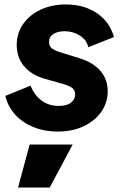

<svg xmlns="http://www.w3.org/2000/svg" viewBox="-20 -578 552 861"><path d="M239 12Q180 12 130.5 -8Q81 -28 48 -64Q15 -100 4 -148L117 -194Q134 -151 166.5 -127Q199 -103 243 -103Q280 -103 298.5 -118Q317 -133 317 -154Q317 -176 301 -185.5Q285 -195 271 -199L180 -225Q120 -242 87.5 -281.5Q55 -321 55 -376Q55 -429 83.5 -470Q112 -511 162 -534.5Q212 -558 275 -558Q357 -558 414.5 -519Q472 -480 491 -412L376 -366Q369 -399 338 -418.5Q307 -438 270 -438Q239 -438 219.5 -425.5Q200 -413 200 -390Q200 -368 217 -358Q234 -348 252 -343L336 -317Q398 -298 430.5 -260Q463 -222 463 -169Q463 -118 434.5 -77Q406 -36 355.5 -12Q305 12 239 12ZM61 263 113 70H306L203 263Z"/></svg>

Font: Plus Jakarta Sans ExtraBold
Style: Italic
Weight: 800
Italic angle: -8°
Designer: Gumpita Rahayu
Foundry: Tokotype
Version: Version 2.071; ttfautohint (v1.8.4.7-5d5b);gftools[0.9.29]